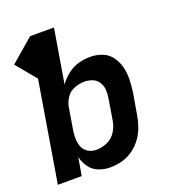

<svg xmlns="http://www.w3.org/2000/svg" viewBox="-135 -837 847 946"><g transform="rotate(-20 288.0 -363.5)"><path d="M282 8Q312 8 343 0Q374 -8 401 -27Q428 -46 447.5 -72.5Q467 -99 477.5 -128.5Q488 -158 493 -188L512 -298Q517 -332 518 -365.5Q519 -399 511.5 -430.5Q504 -462 485.5 -488Q467 -514 437 -526Q407 -538 373 -538Q342 -538 311.5 -529.5Q281 -521 254.5 -500.5Q228 -480 209 -453L256 -735H131L9 -630L96 -525L9 0H134L150 -94Q157 -65 174.5 -40Q192 -15 221 -3.5Q250 8 282 8ZM248 -97Q224 -97 205 -108Q186 -119 177.5 -139.5Q169 -160 168.5 -183Q168 -206 172 -229L190 -339Q194 -365 210 -389Q226 -413 252.5 -423Q279 -433 305 -433Q327 -433 347 -425Q367 -417 378.5 -399Q390 -381 391.5 -359.5Q393 -338 389 -315L371 -205Q367 -177 350.5 -150Q334 -123 305.5 -110Q277 -97 248 -97Z"/></g></svg>

Font: Iosevka Sparkle Oblique
Style: Bold
Weight: 700
Italic angle: -9°
Designer: Belleve Invis
Foundry: Belleve Invis
Version: Version 4.5.0; ttfautohint (v1.8.3)